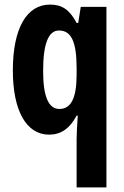

<svg xmlns="http://www.w3.org/2000/svg" viewBox="-20 -577 540 837"><path d="M314 28V240H444V-547H332L321 -477H314C283 -536 249 -557 198 -557C96 -557 36 -453 36 -270C36 -94 95 10 194 10C245 10 284 -16 314 -73H319C316 -26 314 7 314 28ZM239 -102C192 -102 168 -155 168 -268C168 -386 191 -444 237 -444C291 -444 314 -395 314 -279V-252C314 -150 290 -102 239 -102Z"/></svg>

Font: Noto Sans Georgian ExtraCondensed Bold
Style: Regular
Weight: 700
Width: 2
Designer: Monotype Design Team, Akaki Razmadze
Foundry: Google LLC
Version: Version 2.005